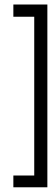

<svg xmlns="http://www.w3.org/2000/svg" viewBox="-20 -649 226 835"><path d="M38.1 165.5H186V-629.4H38.1V-576.2H128.9V114.3H38.1Z"/></svg>

Font: Meera New
Style: Regular
Weight: 400
Designer: Hussain K H
Foundry: RIT
Version: 1.4.1